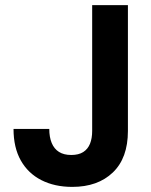

<svg xmlns="http://www.w3.org/2000/svg" viewBox="-20 -720 593 752"><path d="M263 12Q194 12 142 -14.5Q90 -41 61.5 -91.5Q33 -142 33 -215H173Q173 -183 182.5 -160Q192 -137 211 -125Q230 -113 259 -113Q288 -113 306 -124.5Q324 -136 332.5 -157Q341 -178 341 -207V-700H481V-207Q481 -101 422 -44.5Q363 12 263 12Z"/></svg>

Font: DM Sans 11pt ExtraBold
Style: Regular
Weight: 800
Version: Version 4.004;gftools[0.9.30]